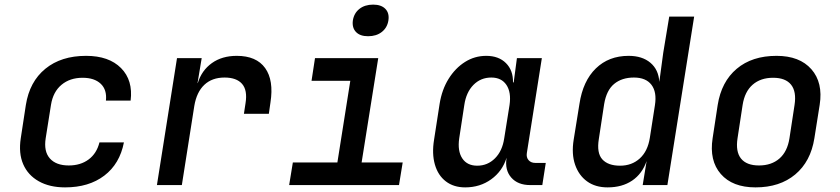

<svg xmlns="http://www.w3.org/2000/svg" viewBox="-20 -802 3640 832"><path d="M262 10Q195 10 148 -16.5Q101 -43 80.5 -90.5Q60 -138 70 -203L92 -347Q108 -448 176.5 -504Q245 -560 353 -560Q452 -560 504.5 -507Q557 -454 546 -366H439Q444 -413 416.5 -439Q389 -465 338 -465Q283 -465 246.5 -434.5Q210 -404 201 -348L178 -203Q169 -146 196 -115.5Q223 -85 278 -85Q329 -85 364 -111Q399 -137 411 -185H517Q499 -92 432 -41Q365 10 262 10Z M660 0 747 -550H854L836 -442H837Q854 -497 898 -528.5Q942 -560 1006 -560Q1091 -560 1129 -507Q1167 -454 1152 -358L1145 -309H1037L1044 -355Q1053 -411 1029 -438.5Q1005 -466 953 -466Q899 -466 865.5 -434.5Q832 -403 822 -343L768 0Z M1233 0 1249 -98H1442L1498 -452H1330L1345 -550H1619L1547 -98H1725L1709 0ZM1575 -645Q1540 -645 1522.5 -663.5Q1505 -682 1509 -713Q1514 -745 1537.5 -763.5Q1561 -782 1597 -782Q1632 -782 1650 -763.5Q1668 -745 1663 -713Q1658 -682 1634.5 -663.5Q1611 -645 1575 -645Z M1996 10Q1946 10 1912 -16Q1878 -42 1864.5 -89Q1851 -136 1861 -197L1885 -352Q1895 -414 1924 -460.5Q1953 -507 1995 -533.5Q2037 -560 2087 -560Q2141 -560 2172.5 -528.5Q2204 -497 2203 -445H2206L2220 -550H2328L2263 -139Q2260 -120 2270.5 -108Q2281 -96 2300 -96H2345L2330 0H2278Q2224 0 2195.5 -32.5Q2167 -65 2175 -117V-118Q2157 -60 2108.5 -25Q2060 10 1996 10ZM2048 -84Q2093 -84 2125 -116Q2157 -148 2165 -203L2188 -347Q2196 -402 2174.5 -434Q2153 -466 2109 -466Q2063 -466 2031.5 -434Q2000 -402 1992 -347L1970 -203Q1962 -148 1983 -116Q2004 -84 2048 -84Z M2613 10Q2560 10 2524 -16Q2488 -42 2472 -88.5Q2456 -135 2466 -197L2491 -352Q2506 -451 2562 -505.5Q2618 -560 2704 -560Q2763 -560 2798.5 -530Q2834 -500 2837 -447L2854 -573L2880 -730H2988L2872 0H2765L2782 -104Q2763 -49 2719.5 -19.5Q2676 10 2613 10ZM2667 -84Q2718 -84 2752.5 -115.5Q2787 -147 2796 -205L2818 -346Q2827 -403 2803 -434.5Q2779 -466 2727 -466Q2675 -466 2641.5 -438.5Q2608 -411 2598 -351L2575 -200Q2565 -139 2590 -111.5Q2615 -84 2667 -84Z M3254 10Q3154 10 3103.5 -48Q3053 -106 3068 -203L3090 -347Q3106 -448 3172.5 -504Q3239 -560 3345 -560Q3445 -560 3496 -502Q3547 -444 3532 -348L3509 -203Q3493 -102 3426 -46Q3359 10 3254 10ZM3269 -85Q3323 -85 3357.5 -115Q3392 -145 3401 -203L3423 -347Q3432 -405 3408 -435Q3384 -465 3330 -465Q3276 -465 3241.5 -435Q3207 -405 3198 -347L3176 -203Q3167 -145 3191 -115Q3215 -85 3269 -85Z"/></svg>

Font: JetBrains Mono NL SemiBold
Style: Italic
Weight: 600
Italic angle: -9°
Monospace: yes
Designer: Philipp Nurullin, Konstantin Bulenkov
Foundry: JetBrains
Version: Version 2.305; ttfautohint (v1.8.4.7-5d5b)